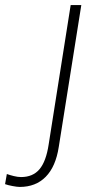

<svg xmlns="http://www.w3.org/2000/svg" viewBox="-144 -520 382 758"><path d="M-66 218Q-76 218 -94.5 214.5Q-113 211 -124 207L-117 167Q-106 171 -90 175Q-74 179 -61 179Q-14 179 12 148Q38 117 48 51L135 -500H177L88 60Q76 138 36.5 178Q-3 218 -66 218Z"/></svg>

Font: Mulish ExtraLight ExtraLight
Style: Italic
Weight: 250
Italic angle: -9°
Version: Version 3.603